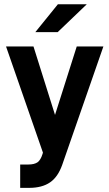

<svg xmlns="http://www.w3.org/2000/svg" viewBox="-20 -741 521 915"><path d="M472.7 -519.5 276.4 44.9Q255.9 102.5 218.8 127.9Q180.7 154.3 119.1 154.3H76.2V43H115.2Q143.6 43 159.2 32.2Q173.8 21.5 182.6 -6.8L184.6 -13.7L8.8 -519.5H139.6L242.2 -193.4L345.7 -519.5ZM255.9 -720.7H393.6L254.9 -587.9H148.4Z"/></svg>

Font: Dinish
Style: Bold
Weight: 700
Designer: Bert Driehuis
Foundry: Playbeing
Version: Version 3.006; git-39231f3c-release